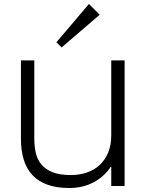

<svg xmlns="http://www.w3.org/2000/svg" viewBox="-20 -933 735 963"><path d="M480 -859 289 -695 263 -721 426 -913ZM605 0H538V-97H536Q503 -47 449 -18.5Q395 10 327 10Q263 10 217 -7Q171 -24 142 -55.5Q113 -87 99 -132.5Q85 -178 85 -235V-630H152V-240Q152 -202 159 -168.5Q166 -135 186.5 -109.5Q207 -84 243 -69.5Q279 -55 336 -55Q378 -55 415 -67.5Q452 -80 479 -104.5Q506 -129 522 -166.5Q538 -204 538 -254V-630H605Z"/></svg>

Font: TypoPRO Sinkin Sans
Style: 300 Light
Weight: 300
Designer: Keith Bates
Foundry: K-Type
Version: Sinkin Sans (version 1.0)  by Keith Bates   •   © 2014   www